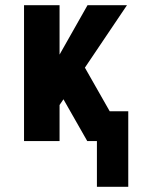

<svg xmlns="http://www.w3.org/2000/svg" viewBox="-20 -540 540 735"><path d="M351 175V0H314L224 -158L223 -160L208 -138V0H72V-520H208V-331L315 -520H466L305 -281L400 -114H471V175Z"/></svg>

Font: Iosevka SS04 Heavy
Style: Regular
Weight: 900
Monospace: yes
Designer: Belleve Invis
Foundry: Belleve Invis
Version: Version 19.0.0; ttfautohint (v1.8.4)